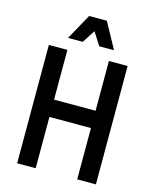

<svg xmlns="http://www.w3.org/2000/svg" viewBox="-131 -994 871 1081"><g transform="rotate(15 304.0 -453.0)"><path d="M75 0V-690H183V-400H425V-690H534V0H425V-299H183V0ZM169 -756 252 -906H355L437 -756H351L303 -831L255 -756Z"/></g></svg>

Font: Radio Canada Condensed Medium
Style: Regular
Weight: 500
Width: 3
Designer: Charles Daoud, Etienne Aubert Bonn, Alexandre Saumier Demers, Jacques Le Bailly
Foundry: Radio-Canada
Version: Version 2.104; ttfautohint (v1.8.4.7-5d5b);gftools[0.9.28.de